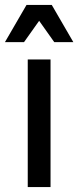

<svg xmlns="http://www.w3.org/2000/svg" viewBox="-22 -755 316 775"><path d="M90 0V-515H182V0ZM-2 -585 85 -735H187L274 -585H197L136 -671L75 -585Z"/></svg>

Font: Radio Canada
Style: Regular
Weight: 400
Designer: Charles Daoud, Etienne Aubert Bonn, Alexandre Saumier Demers, Jacques Le Bailly
Foundry: Radio-Canada
Version: Version 2.104;gftools[0.9.28.dev5+ged2979d]